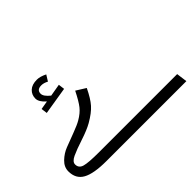

<svg xmlns="http://www.w3.org/2000/svg" viewBox="-137 -1066 1370 1370"><g transform="rotate(-45 548.0 -381.0)"><path d="M214 -544 208 -590 273 -601Q229 -639 229 -674Q229 -712 255.5 -737Q282 -762 332 -762Q364 -762 406 -741L378 -696Q350 -711 326 -711Q280 -711 280 -672Q280 -644 324 -609L417 -625L423 -578ZM1068 -82 1079 0H272Q145 0 86.5 -32.5Q28 -65 28 -140Q28 -184 63.5 -218Q99 -252 143 -269Q187 -286 247 -308.5Q307 -331 334 -347Q381 -374 407.5 -407.5Q434 -441 470 -513L542 -468Q507 -395 473.5 -357Q440 -319 374 -281Q330 -256 255 -231.5Q180 -207 138.5 -187.5Q97 -168 97 -141Q97 -104 135 -93Q173 -82 279 -82Z"/></g></svg>

Font: FiraGO Book
Style: Regular
Weight: 350
Designer: bBox Type
Foundry: bBox Type GmbH
Version: Version 1.001;PS 001.001;hotconv 1.0.88;makeotf.lib2.5.64775